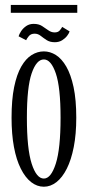

<svg xmlns="http://www.w3.org/2000/svg" viewBox="-20 -732 352 764"><path d="M154.5 11Q127.5 11 104 -7.2Q80.5 -25.5 62.8 -60.8Q45 -96 35.5 -147Q26 -198 26 -263.5Q26 -335 36.2 -385.2Q46.5 -435.5 64.5 -467Q82.5 -498.5 105.8 -513Q129 -527.5 154.5 -527.5Q179.5 -527.5 202.5 -513Q225.5 -498.5 243.8 -467Q262 -435.5 272.8 -385.2Q283.5 -335 283.5 -263.5Q283.5 -198 273.5 -147Q263.5 -96 245.8 -60.8Q228 -25.5 204.5 -7.2Q181 11 154.5 11ZM154.5 -21.5Q183 -21.5 202 -80.8Q221 -140 221 -263.5Q221 -385 202 -440.2Q183 -495.5 154.5 -495.5Q125 -495.5 106 -440.2Q87 -385 87 -263.5Q87 -140 106 -80.8Q125 -21.5 154.5 -21.5ZM198 -564Q178.5 -564 165.5 -572.5Q152.5 -581 141.8 -589.5Q131 -598 118 -598Q102.5 -598 94.5 -588Q86.5 -578 84 -572L54 -587.5Q56.5 -596.5 64.2 -608.2Q72 -620 84.5 -628.5Q97 -637 114 -637Q134 -637 147.2 -628.5Q160.5 -620 172.2 -611.5Q184 -603 197.5 -603Q211 -603 217.8 -611Q224.5 -619 227.5 -625L257 -607Q254.5 -599 246.8 -589Q239 -579 226.8 -571.5Q214.5 -564 198 -564ZM23 -681V-712.5H287.5V-681Z"/></svg>

Font: Imbue Light
Style: Regular
Weight: 300
Designer: Tyler Finck
Foundry: Etcetera Type Company
Version: Version 1.102